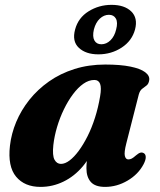

<svg xmlns="http://www.w3.org/2000/svg" viewBox="-20 -738 644 772"><path d="M488 -162Q478.5 -125 482 -111Q485.5 -97 496 -97Q503 -97 509.8 -100.5Q516.5 -104 526.5 -113Q537 -122 544 -124Q551 -126 557.5 -122.5Q565.5 -118.5 566 -107Q566.5 -95.5 557.5 -78Q536 -37 493 -11.8Q450 13.5 402.5 13.5Q362.5 13.5 345 -6.5Q327.5 -26.5 327.5 -61.5Q327.5 -73.5 328.8 -87.2Q330 -101 332.8 -117Q335.5 -133 340.2 -152.2Q345 -171.5 351.5 -195L364 -163.5Q346.5 -109 312.8 -69Q279 -29 235.2 -7.8Q191.5 13.5 143 13.5Q79 13.5 44.8 -27.5Q10.5 -68.5 20 -152Q25.5 -200.5 45.2 -247.8Q65 -295 98.2 -336.8Q131.5 -378.5 177 -410.5Q222.5 -442.5 279.5 -460.5Q336.5 -478.5 403 -478.5Q464.5 -478.5 504.5 -470.2Q544.5 -462 563.5 -447.8Q582.5 -433.5 580 -416Q578 -401 569.2 -394.2Q560.5 -387.5 551.5 -380.8Q542.5 -374 538 -358ZM194.5 -155Q190 -112.5 199.2 -95.8Q208.5 -79 225 -79Q241.5 -79 259.8 -92.8Q278 -106.5 296.5 -131.5Q315 -156.5 332 -190.2Q349 -224 362 -264.8Q375 -305.5 382.5 -350.5Q388.5 -385 382.5 -400.8Q376.5 -416.5 359.5 -416.5Q337 -416.5 315.2 -401.2Q293.5 -386 273.5 -359.2Q253.5 -332.5 237 -298.5Q220.5 -264.5 209.5 -227.5Q198.5 -190.5 194.5 -155ZM375.5 -519.5Q325 -519.5 297 -545.8Q269 -572 282 -619.5Q294.5 -666.5 336.2 -692.5Q378 -718.5 428.5 -718.5Q480.5 -718.5 507.8 -692Q535 -665.5 523 -619.5Q510.5 -573.5 469 -546.5Q427.5 -519.5 375.5 -519.5ZM418 -678.5Q398 -678.5 381.5 -663.2Q365 -648 357.5 -619.5Q351 -591 359.5 -575.5Q368 -560 387.5 -560Q408 -560 424.2 -576Q440.5 -592 447 -619.5Q454.5 -648 446 -663.2Q437.5 -678.5 418 -678.5Z"/></svg>

Font: Fraunces
Style: Bold Italic
Weight: 700
Italic angle: -16°
Version: Version 1.000;[b76b70a41]